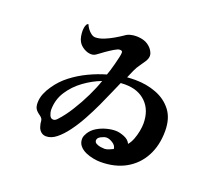

<svg xmlns="http://www.w3.org/2000/svg" viewBox="-122 -905 1244 1089"><g transform="rotate(20 500.0 -361.0)"><path d="M431 -426Q378 -406 328.5 -370Q279 -334 247 -284.5Q215 -235 215 -173Q215 -160 222 -142.5Q229 -125 245 -125Q253 -125 259.5 -130Q266 -135 270 -140Q301 -173 333 -224Q365 -275 391 -329Q417 -383 431 -426ZM625 -86Q624 -106 603 -119.5Q582 -133 565 -133Q552 -133 532.5 -123Q513 -113 513 -98Q513 -86 525 -79.5Q537 -73 551.5 -71Q566 -69 575 -69Q586 -69 600.5 -75Q615 -81 625 -86ZM864 -281Q864 -194 829 -128.5Q794 -63 730 -27Q666 9 578 9Q559 9 534.5 4.5Q510 0 487.5 -10Q465 -20 450.5 -37Q436 -54 436 -78Q436 -89 440 -98.5Q444 -108 449 -116Q464 -140 489.5 -155.5Q515 -171 544.5 -179Q574 -187 600 -187Q623 -187 652 -175.5Q681 -164 691 -141Q705 -157 714.5 -181.5Q724 -206 729 -232.5Q734 -259 734 -279Q734 -359 687 -405.5Q640 -452 560 -452Q554 -452 547.5 -451.5Q541 -451 534 -451Q523 -427 505.5 -386Q488 -345 465.5 -296.5Q443 -248 416.5 -199.5Q390 -151 360.5 -111Q331 -71 300.5 -46.5Q270 -22 239 -22Q221 -22 208 -33Q195 -44 190 -61Q184 -79 183.5 -94.5Q183 -110 164 -123Q145 -136 137 -149Q129 -162 129 -185Q129 -214 140.5 -241.5Q152 -269 168 -291Q199 -337 244 -371.5Q289 -406 340.5 -430.5Q392 -455 444 -470Q448 -480 454 -499.5Q460 -519 466 -542Q472 -565 476.5 -585Q481 -605 481 -614Q481 -622 476.5 -624.5Q472 -627 465 -627Q454 -627 432.5 -614Q411 -601 389.5 -586Q368 -571 358 -563Q349 -556 340.5 -551.5Q332 -547 320 -547Q298 -547 276 -560Q254 -573 243 -592Q235 -606 232 -623.5Q229 -641 229 -657Q229 -663 230.5 -673.5Q232 -684 236.5 -693Q241 -702 248 -702Q252 -691 261.5 -677.5Q271 -664 284 -654.5Q297 -645 309 -645Q333 -645 360.5 -656Q388 -667 414.5 -682.5Q441 -698 460 -711Q474 -722 491.5 -726.5Q509 -731 526 -731Q552 -731 574 -724Q596 -717 615 -698Q623 -690 630 -677Q637 -664 637 -653Q637 -635 624.5 -616Q612 -597 602 -583Q587 -563 577 -540Q567 -517 557 -494Q570 -495 582 -495.5Q594 -496 606 -496Q674 -496 733 -473.5Q792 -451 828 -404Q864 -357 864 -281Z"/></g></svg>

Font: Kaisei Tokumin
Style: Bold
Weight: 700
Designer: Font-Kai, 金井和夫
Foundry: KAZUO KANAI
Version: Version 5.003